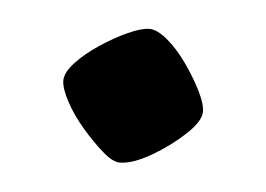

<svg xmlns="http://www.w3.org/2000/svg" viewBox="-28 -380 307 222"><g transform="rotate(5 125.5 -269.5)"><path d="M117 -191Q109 -191 97 -201.5Q85 -212 72.5 -226.5Q60 -241 52 -256Q44 -271 44 -280Q44 -289 54.5 -300.5Q65 -312 81.5 -323Q98 -334 113.5 -341Q129 -348 138 -348Q147 -348 159 -338Q171 -328 182 -312.5Q193 -297 200.5 -282Q208 -267 208 -258Q208 -247 191.5 -231.5Q175 -216 153.5 -203.5Q132 -191 117 -191Z"/></g></svg>

Font: Texturina Medium 12pt SemiBold
Style: Regular
Weight: 600
Version: Version 1.002